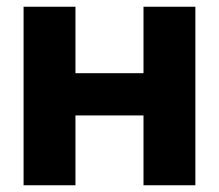

<svg xmlns="http://www.w3.org/2000/svg" viewBox="-20 -550 650 570"><path d="M50 0V-530H204V-332.7H406V-530H560V0H406V-207.3H204V0Z"/></svg>

Font: Golos Text
Style: Regular
Weight: 400
Designer: A.Korolkova, Vitaly Kuzmin
Foundry: ParaType Ltd
Version: Version 2.004